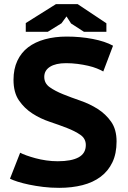

<svg xmlns="http://www.w3.org/2000/svg" viewBox="-20 -890 615 924"><path d="M393 -192Q393 -223 367 -241Q341 -259 302.5 -274Q264 -289 219 -304Q174 -319 135.5 -344Q97 -369 71 -407Q45 -445 45 -506Q45 -558 63.5 -597.5Q82 -637 115.5 -662.5Q149 -688 196.5 -701Q244 -714 301 -714Q367 -714 426.5 -702.5Q486 -691 524 -670L477 -546Q465 -553 446.5 -560.5Q428 -568 404 -573.5Q380 -579 353 -582.5Q326 -586 298 -586Q248 -586 220.5 -568.5Q193 -551 193 -520Q193 -489 219 -470.5Q245 -452 283.5 -436.5Q322 -421 367 -405.5Q412 -390 450.5 -365.5Q489 -341 515 -304Q541 -267 541 -209Q541 -151 521 -109Q501 -67 464.5 -39.5Q428 -12 377 1Q326 14 265 14Q224 14 187.5 9.5Q151 5 120 -1.5Q89 -8 65.5 -15.5Q42 -23 28 -30L77 -155Q88 -149 107.5 -142Q127 -135 151 -128.5Q175 -122 202.5 -118Q230 -114 258 -114Q324 -114 358.5 -133Q393 -152 393 -192ZM249 -870H354L492 -778V-737H384L322 -777L300 -811L276 -778L210 -737H104V-779Z"/></svg>

Font: PT Sans Caption
Style: Bold
Weight: 700
Designer: A.Korolkova, O.Umpeleva, V.Yefimov
Foundry: ParaType Ltd
Version: Version 2.003W OFL